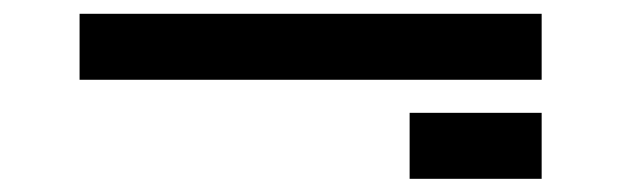

<svg xmlns="http://www.w3.org/2000/svg" viewBox="-20 -411 919 284"><path d="M585.9 -146.5V-244.1H781.2V-146.5ZM97.7 -293V-390.6H781.2V-293Z"/></svg>

Font: Trigram
Style: Regular
Weight: 400
Designer: GGBotNet
Foundry: GGBotNet
Version: 1.05